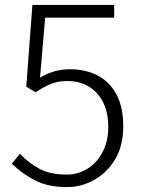

<svg xmlns="http://www.w3.org/2000/svg" viewBox="-20 -749 575 782"><path d="M28 -82 61 -123Q99 -83 142.5 -60.5Q186 -38 251 -38Q299 -38 337.5 -62.5Q376 -87 398.5 -131Q421 -175 421 -232Q421 -318 375.5 -368.5Q330 -419 254 -419Q218 -419 188.5 -407.5Q159 -396 125 -373L87 -396L112 -729H445V-677H164L143 -433Q200 -467 265 -467Q326 -467 375 -443Q426 -417 454 -365Q482 -313 482 -234Q482 -156 449 -100Q416 -46 364 -16.5Q312 13 253 13Q178 13 125.5 -13Q73 -39 28 -82Z"/></svg>

Font: Merged Yaku Han JP Light
Style: Regular
Weight: 300
Designer: Ryoko NISHIZUKA 西塚涼子 (kana, bopomofo & ideographs); Paul D. Hunt (Latin, Greek & Cyrillic); Sandoll Communications 산돌커뮤니
Foundry: Adobe
Version: Version 2.004